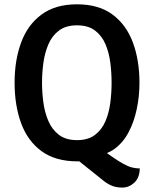

<svg xmlns="http://www.w3.org/2000/svg" viewBox="-20 -716 696 868"><path d="M170 -342Q170 -297.5 176.2 -252Q182.5 -206.5 199 -168.2Q215.5 -130 246.8 -106.2Q278 -82.5 328 -82.5Q378.5 -82.5 409.5 -106.2Q440.5 -130 456.8 -168.2Q473 -206.5 478.8 -252Q484.5 -297.5 484.5 -342Q484.5 -386.5 478.8 -432.2Q473 -478 456.8 -516.2Q440.5 -554.5 409.5 -578Q378.5 -601.5 328 -601.5Q278 -601.5 246.8 -578Q215.5 -554.5 199 -516.2Q182.5 -478 176.2 -432.2Q170 -386.5 170 -342ZM46 -342Q46 -444.5 75.8 -524.5Q105.5 -604.5 168 -650.5Q230.5 -696.5 328 -696.5Q426.5 -696.5 488.8 -650.2Q551 -604 580.8 -523.8Q610.5 -443.5 610.5 -341.5Q610.5 -281 598.2 -222.8Q586 -164.5 561 -117.5Q536 -70.5 496.8 -42.2Q457.5 -14 403.5 -13Q388 -2.5 371.5 5.5Q355 13.5 330.5 13.5Q231 13.5 168 -32.5Q105 -78.5 75.5 -159Q46 -239.5 46 -342ZM291 -24.5 408.5 -63 486 -8Q516.5 13 537.8 24.8Q559 36.5 576.5 41Q594 45.5 612 45.5Q611 88 587 110Q563 132 533 132Q506 132 486 123.8Q466 115.5 448.5 101.5Z"/></svg>

Font: Signika Medium
Style: Regular
Weight: 500
Designer: Anna Giedry
Foundry: Anna Giedry
Version: Version 2.000